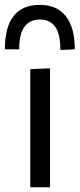

<svg xmlns="http://www.w3.org/2000/svg" viewBox="-40 -786 334 806"><path d="M87 0V-496L170 -499V0ZM213.5 -576Q213.5 -643 191.8 -673.5Q170 -704 127.5 -704Q85 -704 62.8 -673.8Q40.5 -643.5 40.5 -579H-19.5Q-19.5 -765.5 127.5 -765.5Q199 -765.5 236.5 -717.8Q274 -670 274 -579Z"/></svg>

Font: Heraclito
Style: Regular
Weight: 400
Designer: Kostas Bartsokas (font) & Cristiano Sobral (main changes)
Foundry: Kostas Bartsokas (font) & Cristiano Sobral (main changes)
Version: Version 1.00;July 8, 2020;FontCreator 13.0.0.2655 64-bit